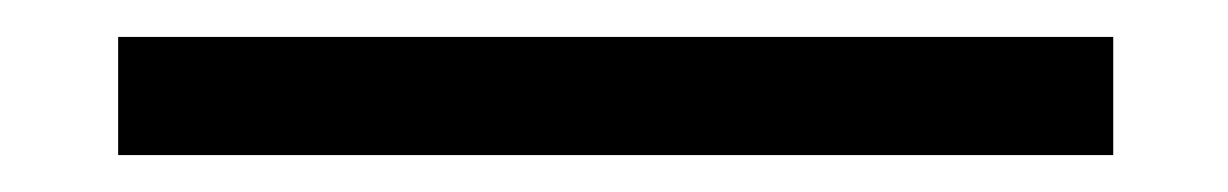

<svg xmlns="http://www.w3.org/2000/svg" viewBox="-20 -1 665 104"><path d="M44 83V19H583V83Z"/></svg>

Font: Inconsolata Expanded Thin
Style: Regular
Weight: 100
Width: 7
Monospace: yes
Designer: Raph Levien, Cyreal, Brenton Simpson
Foundry: Raph Levien, Cyreal, Google
Version: Version 3.100; ttfautohint (v1.8.4.7-5d5b)